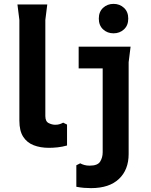

<svg xmlns="http://www.w3.org/2000/svg" viewBox="-20 -751 781 991"><path d="M326 -108V0Q301 7 277 9.5Q253 12 233 12Q188 12 153.5 -1.5Q119 -15 99.5 -45.5Q80 -76 80 -128V-648L70 -728H224L214 -648V-152Q214 -124 231.5 -115.5Q249 -107 265 -107Q279 -107 289 -110.5Q299 -114 306 -118ZM566 -579Q534 -579 512 -599.5Q490 -620 490 -655Q490 -690 512 -710.5Q534 -731 566 -731Q598 -731 620 -710.5Q642 -690 642 -655Q642 -620 620 -599.5Q598 -579 566 -579ZM394 92Q403 97 415 100.5Q427 104 443 104Q484 104 497 83Q510 62 510 35V-398H386V-510H654L644 -430V44Q644 125 594 172.5Q544 220 450 220Q433 220 413.5 218.5Q394 217 374 213V102Z"/></svg>

Font: AR One Sans
Style: Bold
Weight: 700
Designer: Niteesh Yadav
Foundry: Niteesh Yadav
Version: Version 1.001;gftools[0.9.33]